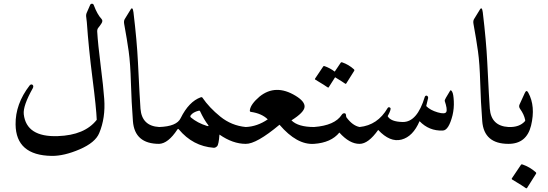

<svg xmlns="http://www.w3.org/2000/svg" viewBox="-20 -771 2936 1029"><path d="M462.9 -744.1Q465.8 -751 473.1 -751Q480.5 -751 483.4 -741.7Q501 -694.3 524.4 -668.9Q533.2 -659.7 523.2 -644.5Q513.2 -629.4 506.8 -622.1Q500.5 -614.7 501 -601.6Q504.9 -535.6 519.5 -419.9Q534.2 -304.2 538.6 -240.7Q545.9 -138.7 511.7 -57.6Q490.7 -6.8 407 29.3Q323.2 65.4 256.8 64.5Q65.4 61.5 63.5 -104Q62 -213.4 138.7 -313Q143.6 -319.3 149.9 -318.4Q156.2 -317.4 158 -311.3Q159.7 -305.2 155.8 -298.3Q102.5 -203.6 107.4 -158.7Q121.6 -35.6 289.6 -41.5Q434.1 -46.4 498.5 -128.9Q496.1 -191.4 475.6 -351.6Q455.1 -511.7 445.3 -652.3L441.4 -685.5Q441.4 -694.3 443.8 -700.2Z M680.2 -720.2Q690.9 -737.8 695.3 -705.1Q713.9 -550.3 719.2 -439.9Q729.5 -231.4 732.9 -188.5Q740.2 -95.7 833 -90.3Q858.9 -88.9 853 -53.7Q843.8 0 833 0Q701.7 0 692.4 -121.6Q684.6 -224.1 681.6 -327.9Q678.7 -431.6 669.7 -495.8Q660.6 -560.1 645.5 -642.6Q642.6 -658.7 648.4 -668.5Z M1055.7 -249.5Q1062 -252 1064.9 -247.6Q1101.6 -193.8 1161.1 -145.8Q1220.7 -97.7 1296.9 -90.3Q1316.4 -88.4 1316.4 -65.4Q1315.9 0 1296.9 0Q1227.5 0 1156.2 -49.8Q1152.3 3.9 1143.6 12.7Q1134.8 21.5 1125.5 21Q1013.7 12.7 938 -78.1Q934.6 -82.5 930.7 -77.1Q881.3 -2 833 0Q822.8 0.5 818.4 -16.1Q806.2 -61 819.3 -80.1Q826.2 -89.8 833 -90.3Q927.2 -93.3 948.2 -137.7Q992.2 -226.6 1055.7 -249.5ZM1051.8 -175.8Q1050.3 -178.7 1044.9 -177.7Q1014.2 -169.9 1002 -152.8Q997.6 -146.5 1002.9 -141.6Q1038.6 -111.8 1088.9 -96.2Q1102.5 -92.3 1095.2 -101.6Q1073.7 -128.9 1051.8 -175.8Z M1663.1 -90.3Q1698.2 -90.3 1693.4 -54.7Q1685.5 -1.5 1663.1 0Q1571.3 6.3 1478 -102.5Q1354 1 1296.9 0Q1272.9 -0.5 1266.1 -38.1Q1257.3 -88.9 1296.9 -90.3Q1358.9 -92.8 1415 -131.3Q1382.8 -163.1 1324.2 -171.4Q1317.4 -172.4 1319.3 -182.1Q1324.2 -213.4 1371.1 -253.4Q1457 -322.8 1564 -257.8Q1614.7 -227.1 1612.3 -197.8Q1609.9 -168.5 1542 -126Q1577.6 -90.3 1663.1 -90.3Z M1907.2 -90.3Q1923.8 -86.4 1925.8 -78.6Q1927.7 -70.8 1925.8 -55.2Q1918.5 0 1907.2 0Q1853.5 0.5 1798.8 -60.5Q1754.4 -6.3 1663.1 0Q1653.8 0.5 1650.4 -15.1L1641.6 -56.6Q1639.2 -66.9 1645.8 -78.1Q1652.3 -89.4 1663.1 -90.3Q1774.4 -98.6 1811.5 -155.8Q1816.9 -164.1 1825.2 -164.1Q1833.5 -164.1 1834.2 -154.8Q1835 -145.5 1836.4 -142.6Q1869.1 -97.7 1907.2 -90.3ZM1806.2 -435.1Q1808.1 -438.5 1813.5 -437Q1849.1 -424.8 1877 -399.4Q1880.9 -396 1878.4 -391.6L1835.4 -323.2Q1833 -319.3 1826.7 -324.7Q1820.8 -329.6 1775.9 -356.9L1741.7 -303.2Q1739.3 -299.3 1732.9 -304.7Q1726.6 -310.1 1669.9 -344.2Q1666.5 -346.2 1668.5 -349.6L1712.4 -415Q1714.4 -418.5 1719.7 -416.5Q1749 -406.2 1773.9 -387.2Z M2392.6 -285.2Q2396.5 -291 2403.3 -279.3Q2410.2 -267.6 2412.1 -229.2Q2414.1 -190.9 2405.3 -153.3Q2384.8 -72.3 2353 -71.3Q2279.8 -68.4 2228.5 -121.6Q2193.4 -39.1 2131.8 -22.9Q2070.3 -6.8 2006.8 -74.7Q1954.1 0 1907.2 0Q1897 0.5 1889.4 -43.7Q1881.8 -87.9 1907.2 -90.3Q2003.9 -100.1 2057.1 -191.4Q2059.6 -196.8 2064.5 -196.3Q2069.3 -196.3 2072.3 -192.4Q2077.6 -185.1 2057.6 -148.4Q2074.2 -118.2 2138.7 -117.2Q2215.8 -116.2 2256.8 -252.4Q2258.8 -257.8 2263.7 -258.5Q2268.6 -259.3 2272 -255.1Q2275.4 -251 2274.4 -245.1L2264.2 -202.6Q2285.2 -180.7 2325.4 -168.9Q2365.7 -157.2 2372.1 -171.6Q2378.4 -186 2363.3 -230.5Q2361.3 -235.4 2392.6 -285.2Z M2552.2 -720.2Q2563 -737.8 2567.4 -705.1Q2585.9 -550.3 2591.3 -439.9Q2601.6 -231.4 2605 -188.5Q2612.3 -95.7 2705.1 -90.3Q2731 -88.9 2725.1 -53.7Q2715.8 0 2705.1 0Q2573.7 0 2564.5 -121.6Q2556.6 -224.1 2553.7 -327.9Q2550.8 -431.6 2541.7 -495.8Q2532.7 -560.1 2517.6 -642.6Q2514.6 -658.7 2520.5 -668.5Z M2764.6 -211.4 2793 -273.4Q2801.8 -292.5 2811.5 -273.9Q2851.1 -201.2 2826.2 -98.1Q2802.2 0 2705.1 0Q2694.3 0 2684.1 -50.8Q2676.3 -91.3 2705.1 -90.3Q2764.2 -87.9 2793.9 -122.1Q2795.4 -124 2794.4 -128.9Q2788.6 -157.7 2767.6 -187Q2758.8 -199.2 2764.6 -211.4ZM2772 112.3Q2774.4 108.4 2780.3 110.4Q2819.8 124 2851.1 151.9Q2855.5 155.8 2852.5 160.6L2804.7 236.3Q2801.8 240.7 2794.7 234.9Q2787.6 229 2724.6 190.9Q2720.7 188.5 2723.1 185.1Z"/></svg>

Font: Amiri Quran Colored
Style: Regular
Weight: 400
Designer: Khaled Hosny
Version: Version 000.111